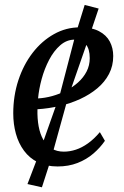

<svg xmlns="http://www.w3.org/2000/svg" viewBox="-20 -680 515 797"><path d="M415.5 -95.5Q396 -67 367.5 -42.5Q339 -18 301.8 -3.5Q264.5 11 219 11Q172 11 137.2 -6.2Q102.5 -23.5 79.8 -54.2Q57 -85 46 -124.8Q35 -164.5 35 -209.5Q35 -282 56.2 -346.8Q77.5 -411.5 115.5 -460.8Q153.5 -510 203.8 -538.2Q254 -566.5 311.5 -566.5Q360.5 -566.5 391 -550.5Q421.5 -534.5 435.8 -507.5Q450 -480.5 450 -447.5Q450 -406.5 432.5 -373Q415 -339.5 384 -313.5Q353 -287.5 312.8 -269Q272.5 -250.5 227.2 -240Q182 -229.5 135.5 -226.5Q134.5 -187.5 140.5 -155.2Q146.5 -123 160 -99.5Q173.5 -76 194.8 -63.2Q216 -50.5 245 -50.5Q270 -50.5 295 -58.8Q320 -67 345 -84.8Q370 -102.5 394.5 -131.5ZM290 -515.5Q257 -515.5 230.2 -492.2Q203.5 -469 184 -431.8Q164.5 -394.5 153 -352.2Q141.5 -310 138 -271.5Q166.5 -273 196.5 -281.2Q226.5 -289.5 254.2 -303.8Q282 -318 304.2 -338Q326.5 -358 339.5 -383.2Q352.5 -408.5 352.5 -438.5Q352.5 -477 336.2 -496.2Q320 -515.5 290 -515.5ZM154 97.5 94 84 137 -28.5 228 -285.5 294 -538.5 331.5 -659.5 389.5 -644.5 351 -530 262.5 -275.5 191 -17Z"/></svg>

Font: Merriweather 24pt SemiCondensed
Style: Italic
Weight: 400
Width: 4
Italic angle: -7.8°
Designer: Eben Sorkin
Foundry: Eben Sorkin
Version: Version 2.101